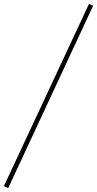

<svg xmlns="http://www.w3.org/2000/svg" viewBox="-55 -740 497 984"><path d="M-13 224 -35 214 401 -720 422 -710Z"/></svg>

Font: Ysabeau Office Thin
Style: Italic
Weight: 250
Italic angle: -12°
Designer: Christian Thalmann (Catharsis Fonts)
Version: Version 2.001;gftools[0.9.30]; featfreeze: tnum,lnum,ss02